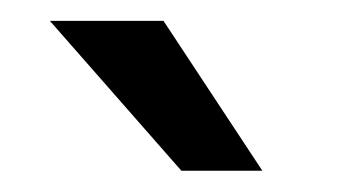

<svg xmlns="http://www.w3.org/2000/svg" viewBox="-20 -770 349 184"><path d="M231.4 -606.4H153.8L27.8 -750H136.7Z"/></svg>

Font: RobotoSquareBracket
Style: Square-Bracket
Weight: 400
Version: Version 2.137; 2017